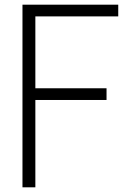

<svg xmlns="http://www.w3.org/2000/svg" viewBox="-20 -800 543 820"><path d="M131 0H76V-780H485V-730H131V-423H435V-373H131Z"/></svg>

Font: Tanohe Sans Light
Style: Regular
Weight: 300
Designer: Village Type and Design LLC & Cristiano Sobral
Foundry: Cooper Hewitt Smithsonian Design Museum
Version: Version 1.00;September 29, 2021;FontCreator 13.0.0.2655 64-b